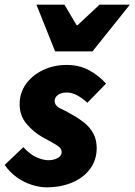

<svg xmlns="http://www.w3.org/2000/svg" viewBox="-26 -790 576 822"><path d="M172 12Q144 12 110.5 1.5Q77 -9 46.5 -30.5Q16 -52 -6 -84L74 -160Q103 -128 131.5 -116Q160 -104 182 -104Q197 -104 210 -108.5Q223 -113 230.5 -120.5Q238 -128 238 -138Q238 -151 228 -160Q218 -169 199 -179Q180 -189 154 -204Q117 -225 87.5 -260Q58 -295 58 -344Q58 -392 85 -430Q112 -468 158 -490Q204 -512 260 -512Q313 -512 355 -489.5Q397 -467 428 -432L348 -350Q329 -368 306 -381Q283 -394 260 -394Q236 -394 222 -383.5Q208 -373 208 -358Q208 -337 234 -325Q260 -313 288 -296Q312 -283 335 -264.5Q358 -246 373 -219.5Q388 -193 388 -156Q388 -106 360.5 -68Q333 -30 284 -9Q235 12 172 12ZM210 -570 130 -770H250L302 -682H306L400 -770H530L370 -570Z"/></svg>

Font: Source Sans 3 ExtraLight Black
Style: Italic
Weight: 900
Italic angle: -11°
Version: Version 3.052;hotconv 1.1.0;makeotfexe 2.6.0